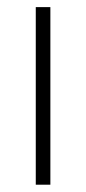

<svg xmlns="http://www.w3.org/2000/svg" viewBox="-20 -506 236 526"><path d="M78 0V-486.5H118V0Z"/></svg>

Font: Anek Latin Medium ExtraLight
Style: Regular
Weight: 250
Version: Version 1.003